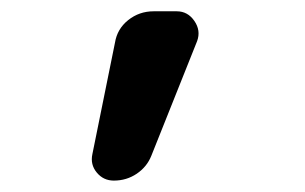

<svg xmlns="http://www.w3.org/2000/svg" viewBox="-20 -810 540 340"><path d="M181.6 -490.2Q163.1 -490.2 151.4 -504.4Q139.6 -518.6 143.6 -537.1L183.6 -734.4Q187.5 -758.8 207 -774.4Q226.6 -790 252 -790H293Q312.5 -790 324.2 -772.9Q335.9 -755.9 329.1 -737.3L248 -534.2Q240.2 -514.6 222.2 -502.4Q204.1 -490.2 181.6 -490.2Z"/></svg>

Font: Rounded Mgen+ 1m medium
Style: Regular
Weight: 500
Designer: [Source Han Sans]
Ryoko NISHIZUKA  (kana & ideographs); Paul D. Hunt (Latin, Greek & Cyrillic); Wenlong ZHANG  (bopomofo
Version: Version 1.059.20150602